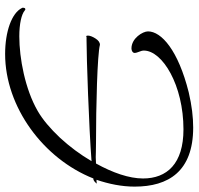

<svg xmlns="http://www.w3.org/2000/svg" viewBox="-32 -704 756 731"><g transform="rotate(90 345.5 -339.0)"><path d="M186 19C388 19 585 -127 660 -317C663 -317 665 -317 666 -318C670 -319 679 -328 679 -329C679 -330 679 -330 678 -330C676 -329 672 -329 665 -329C681 -376 691 -425 691 -474C691 -603 633 -697 466 -697C427 -697 383 -692 332 -680C172 -640 100 -576 100 -525C100 -505 126 -462 165 -462C174 -462 182 -467 182 -474C182 -485 173 -497 173 -509C173 -580 305 -660 473 -660C604 -660 660 -597 660 -506C660 -453 638 -390 603 -327C595 -327 588 -326 579 -326C571 -326 554 -327 526 -327C385 -327 188 -332 151 -342C142 -342 134 -336 127 -325C120 -314 116 -304 116 -296C116 -292 117 -290 119 -290C120 -290 121 -290 122 -291H135C197 -291 464 -300 594 -310C569 -267 539 -227 505 -190C470 -153 436 -124 403 -105C320 -57 202 -35 119 -35C72 -35 35 -43 20 -56C19 -57 17 -58 16 -58C12 -58 10 -55 10 -49C10 -47 10 -46 11 -45C30 -6 101 19 186 19Z"/></g></svg>

Font: Comforter
Style: Regular
Weight: 400
Designer: Robert E. Leuschke
Foundry: Robert E. Leuschke
Version: Version 1.013; ttfautohint (v1.8.3)